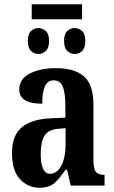

<svg xmlns="http://www.w3.org/2000/svg" viewBox="-20 -866 534 896"><path d="M128 -776V-846H363V-776ZM159 -614Q140 -614 125 -628Q110 -642 110 -675Q110 -708 125 -721.5Q140 -735 159 -735Q178 -735 193.5 -721.5Q209 -708 209 -675Q209 -642 193.5 -628Q178 -614 159 -614ZM329 -614Q309 -614 294 -628Q279 -642 279 -675Q279 -708 294 -721.5Q309 -735 329 -735Q348 -735 363 -721.5Q378 -708 378 -675Q378 -642 363 -628Q348 -614 329 -614ZM163 10Q111 10 73.5 -29.5Q36 -69 36 -152Q36 -233 81 -271.5Q126 -310 218 -314L285 -317V-374Q285 -430 273.5 -460.5Q262 -491 230 -491Q201 -491 189 -462Q177 -433 177 -382Q70 -382 70 -448Q70 -498 119.5 -523Q169 -548 241 -548Q328 -548 372 -509.5Q416 -471 416 -377V-121Q416 -79 427 -64.5Q438 -50 465 -50H468V0H310L293 -74H286Q258 -33 234 -11.5Q210 10 163 10ZM213 -55Q246 -55 266 -93Q286 -131 286 -191V-268L252 -265Q205 -261 187.5 -232Q170 -203 170 -147Q170 -104 180.5 -79.5Q191 -55 213 -55Z"/></svg>

Font: Noto Serif ExtraCondensed
Style: Bold
Weight: 700
Width: 2
Designer: Monotype Design Team
Foundry: Monotype Imaging Inc.
Version: Version 2.014; ttfautohint (v1.8.4.7-5d5b)